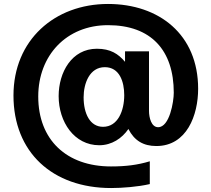

<svg xmlns="http://www.w3.org/2000/svg" viewBox="-20 -748 1066 969"><path d="M500 -108C434 -108 402 -175 402 -257C402 -327 432 -409 509 -409C583 -409 607 -336 607 -268C607 -189 575 -108 500 -108ZM736 66C673 85 614 92 540 92C316 92 173 -42 173 -261C173 -468 315 -621 525 -621C743 -621 857 -494 857 -280C857 -235 836 -106 778 -106C744 -106 732 -154 732 -188V-489H611V-436C577 -476 538 -502 469 -502C342 -502 276 -383 276 -263C276 -132 355 -15 481 -15C544 -15 596 -50 628 -97C658 -38 704 -11 769 -11C923 -11 980 -167 980 -300C980 -574 783 -728 525 -728C256 -728 48 -546 48 -266C48 20 244 201 541 201C596 201 676 195 736 181Z"/></svg>

Font: Perun SemiBold
Style: Regular
Weight: 600
Foundry: Copyright (c) Stefan Peev, Context Ltd, 2016
Version: Version 1.089